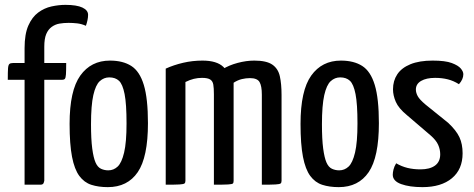

<svg xmlns="http://www.w3.org/2000/svg" viewBox="-20 -759 1949 789"><path d="M81 0V-431H12Q12 -464 13 -478Q14 -492 18.5 -496Q23 -500 33 -500H81V-561Q81 -619 96.5 -654Q112 -689 137 -707.5Q162 -726 191.5 -732.5Q221 -739 249 -739Q295 -739 318.5 -728Q342 -717 342 -698Q342 -688 339.5 -676Q337 -664 333 -653Q315 -661 297 -663Q279 -665 262 -665Q242 -665 224.5 -662Q207 -659 192.5 -648.5Q178 -638 170 -619Q162 -600 162 -567V-500H252Q252 -468 251 -453.5Q250 -439 246.5 -435Q243 -431 235 -431H162V-16Q162 -15 159.5 -7.5Q157 0 146 0Z M423 10Q385 10 355.5 0.5Q326 -9 306 -36Q286 -63 276 -114.5Q266 -166 266 -250Q266 -387 310 -448.5Q354 -510 432 -510Q485 -510 519.5 -488Q554 -466 571 -410Q588 -354 588 -253Q588 -113 546 -51.5Q504 10 423 10ZM425 -59Q447 -59 463.5 -74.5Q480 -90 490 -132Q500 -174 500 -252Q500 -332 492 -372.5Q484 -413 469 -427Q454 -441 429 -441Q407 -441 390 -425.5Q373 -410 363.5 -368Q354 -326 354 -248Q354 -187 359 -149Q364 -111 372.5 -91.5Q381 -72 395 -65.5Q409 -59 425 -59Z M661 0V-477Q694 -492 732.5 -501Q771 -510 812 -510Q871 -510 898 -484Q925 -458 932.5 -410Q940 -362 940 -295V-16Q940 -8 936 -5Q932 -2 915 -1Q898 0 859 0V-372Q859 -397 856.5 -411.5Q854 -426 843.5 -432.5Q833 -439 810 -439Q793 -439 776.5 -435Q760 -431 742 -422V-16Q742 -8 738 -5Q734 -2 717.5 -1Q701 0 661 0ZM859 0V-436Q868 -458 894.5 -474.5Q921 -491 956.5 -500.5Q992 -510 1025 -510Q1075 -510 1099 -493.5Q1123 -477 1130 -445.5Q1137 -414 1137 -369V-16Q1137 -8 1133 -5Q1129 -2 1112 -1Q1095 0 1056 0V-370Q1056 -406 1046.5 -422Q1037 -438 1007 -438Q991 -438 974 -434Q957 -430 940 -419V-16Q940 -8 937 -5Q934 -2 917 -1Q900 0 859 0Z M1372 10Q1334 10 1304.5 0.5Q1275 -9 1255 -36Q1235 -63 1225 -114.5Q1215 -166 1215 -250Q1215 -387 1259 -448.5Q1303 -510 1381 -510Q1434 -510 1468.5 -488Q1503 -466 1520 -410Q1537 -354 1537 -253Q1537 -113 1495 -51.5Q1453 10 1372 10ZM1374 -59Q1396 -59 1412.5 -74.5Q1429 -90 1439 -132Q1449 -174 1449 -252Q1449 -332 1441 -372.5Q1433 -413 1418 -427Q1403 -441 1378 -441Q1356 -441 1339 -425.5Q1322 -410 1312.5 -368Q1303 -326 1303 -248Q1303 -187 1308 -149Q1313 -111 1321.5 -91.5Q1330 -72 1344 -65.5Q1358 -59 1374 -59Z M1716 10Q1663 10 1628.5 -2.5Q1594 -15 1594 -41Q1594 -50 1597 -62.5Q1600 -75 1608 -88Q1630 -75 1654.5 -69Q1679 -63 1708 -63Q1746 -63 1767.5 -78.5Q1789 -94 1789 -125Q1789 -145 1780.5 -164Q1772 -183 1749 -203L1652 -286Q1618 -314 1606.5 -340.5Q1595 -367 1595 -392Q1595 -427 1612.5 -453.5Q1630 -480 1666.5 -495Q1703 -510 1758 -510Q1810 -510 1836.5 -500Q1863 -490 1873.5 -477.5Q1884 -465 1884 -454Q1884 -433 1866 -413Q1844 -427 1820 -433Q1796 -439 1768 -439Q1732 -439 1710.5 -426.5Q1689 -414 1689 -391Q1689 -378 1696.5 -364Q1704 -350 1729 -329L1822 -254Q1855 -223 1868 -195Q1881 -167 1881 -129Q1881 -63 1837 -26.5Q1793 10 1716 10Z"/></svg>

Font: Yanone Kaffeesatz
Style: Regular
Weight: 400
Designer: Yanone (Cyrillic: Daniel Pouzeot, Huerta Tipografica, and Cyreal)
Foundry: Yanone
Version: Version 2.003